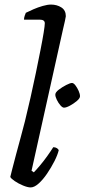

<svg xmlns="http://www.w3.org/2000/svg" viewBox="-20 -820 370 840"><path d="M114 0Q101 0 80.5 -8.5Q60 -17 44 -28Q28 -39 25 -46Q27 -55 34 -82Q41 -109 50.5 -145Q60 -181 70.5 -219Q81 -257 89 -289Q101 -338 113.5 -393Q126 -448 137 -501.5Q148 -555 157 -600.5Q166 -646 171 -677Q176 -708 176 -718Q176 -734 154 -734H85Q85 -742 88 -751Q91 -760 93 -764Q107 -771 126.5 -779.5Q146 -788 167 -794Q188 -800 203 -800Q229 -800 248.5 -787.5Q268 -775 268 -749Q268 -747 264 -728Q260 -709 255 -689L118 -73L128 -66Q138 -76 154.5 -95.5Q171 -115 187 -137.5Q203 -160 213 -176Q222 -176 228.5 -172Q235 -168 237 -163Q232 -142 218 -114.5Q204 -87 186 -60.5Q168 -34 149 -17Q130 0 114 0ZM260 -349Q253 -349 244 -359.5Q235 -370 228.5 -383.5Q222 -397 222 -406Q222 -416 237 -427.5Q252 -439 269.5 -448Q287 -457 295 -457Q302 -457 310 -446.5Q318 -436 324 -422.5Q330 -409 330 -399Q330 -390 316.5 -378.5Q303 -367 286.5 -358Q270 -349 260 -349Z"/></svg>

Font: Texturina 72pt 72pt Medium
Style: Italic
Weight: 500
Italic angle: -11°
Designer: Guillermo Torres Carreño
Foundry: Omnibus-Type
Version: Version 1.002; ttfautohint (v1.8.3)